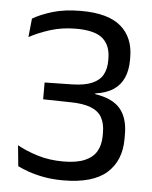

<svg xmlns="http://www.w3.org/2000/svg" viewBox="-50 -692 591 745"><g transform="rotate(5 246.0 -319.5)"><path d="M223.5 11Q183 11 148.8 4.8Q114.5 -1.5 88.5 -10.8Q62.5 -20 45.5 -28.5L37.5 -109.5Q71 -90.5 117 -76.2Q163 -62 217 -62Q269 -62 300.8 -75.5Q332.5 -89 347 -114Q361.5 -139 361.5 -174.5V-186.5Q361.5 -222.5 348.2 -246Q335 -269.5 305 -281.2Q275 -293 224.5 -293.5L119 -295.5V-361L226 -363Q274.5 -364 303.5 -376.5Q332.5 -389 345 -411.8Q357.5 -434.5 357.5 -466V-474.5Q357.5 -526 326.8 -552.8Q296 -579.5 223 -579.5Q168.5 -579.5 122 -564.8Q75.5 -550 41 -531L48.5 -603.5Q78 -621.5 125.2 -635.8Q172.5 -650 236.5 -650Q342 -650 391.8 -607Q441.5 -564 441.5 -487V-476Q441.5 -437.5 428.8 -408Q416 -378.5 389 -360.2Q362 -342 318.5 -336L318 -324.5L316 -333.5Q385.5 -323.5 416.2 -287.8Q447 -252 447 -187.5V-169.5Q447 -85 392.8 -37Q338.5 11 223.5 11Z"/></g></svg>

Font: Anek Odia Medium
Style: Regular
Weight: 400
Version: Version 1.003